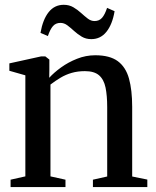

<svg xmlns="http://www.w3.org/2000/svg" viewBox="-20 -760 632 780"><path d="M83 -43.5V-454L18 -472.5V-502.5L147.5 -531H164L180.5 -518V-477.5L180 -444Q199 -465 228 -486Q257 -507 292.8 -521.2Q328.5 -535.5 367 -535.5Q426 -535.5 458.5 -511.5Q491 -487.5 504 -440.8Q517 -394 517 -326V-43L578.5 -30.5V0H357.5V-30L415.5 -43V-324.5Q415.5 -371.5 408.8 -404.2Q402 -437 382.5 -454Q363 -471 325 -471Q296 -471 271.5 -464Q247 -457 225.8 -444.2Q204.5 -431.5 185 -416.5V-43.5L246 -30V0H23V-30ZM144.5 -626.5Q154 -681 177.8 -710.8Q201.5 -740.5 239 -740.5Q261 -740.5 278 -730.5Q295 -720.5 309.2 -707.5Q323.5 -694.5 336.5 -684.5Q349.5 -674.5 364 -674.5Q383 -674.5 394.5 -687.5Q406 -700.5 415 -728L445.5 -714.5Q436.5 -661 412.5 -631Q388.5 -601 351 -601Q329 -601 312.2 -611Q295.5 -621 281.2 -634Q267 -647 253.8 -657Q240.5 -667 225.5 -667Q206.5 -667 195 -653.8Q183.5 -640.5 174.5 -613.5Z"/></svg>

Font: Merriweather 96pt
Style: Regular
Weight: 400
Version: Version 2.100